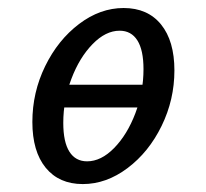

<svg xmlns="http://www.w3.org/2000/svg" viewBox="-20 -446 513 477"><path d="M60.4 -143Q60.4 -216.5 92.2 -281.6Q124 -346.7 176.4 -386.4Q228.8 -426.1 287.2 -426.1Q347 -426.1 380.2 -385.1Q413.3 -344.2 413.3 -271Q413.3 -198.3 381.5 -133.2Q349.7 -68.1 296.9 -28.4Q244.1 11.3 185.7 11.3Q126.7 11.3 93.5 -29.3Q60.4 -69.9 60.4 -143ZM336.5 -274.2Q336.5 -321.6 321.3 -345.6Q306.1 -369.7 277.2 -369.7Q242.4 -369.7 210 -336.4Q177.5 -303.2 157.4 -250.2Q137.2 -197.2 137.2 -140.6Q137.2 -93.2 152.4 -69.2Q167.6 -45.2 196.4 -45.2Q231.2 -45.2 263.6 -78.3Q296.1 -111.5 316.3 -164.6Q336.5 -217.6 336.5 -274.2ZM117.8 -235.5H376.7L365.4 -179H106.5Z"/></svg>

Font: Playfair Micro SmCond SmLight
Style: Italic
Weight: 360
Width: 4
Italic angle: -15.6°
Designer: Claus Eggers Sørensen
Foundry: Claus Eggers Sørensen
Version: Version 2.203;Glyphs 3.3 (3326)